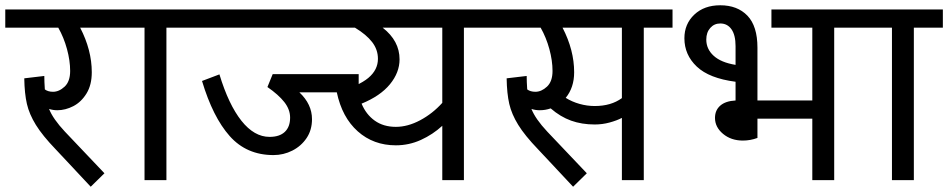

<svg xmlns="http://www.w3.org/2000/svg" viewBox="-40 -683 3595 728"><path d="M399 -578H264Q308 -493 308 -409Q308 -361 288 -328.5Q268 -296 238 -280.5Q208 -265 177 -265Q161 -265 146 -270Q161 -232 206 -184L356 -26L304 25L171 -117Q121 -169 96 -209.5Q71 -250 62 -289Q53 -328 52 -386L128 -395Q128 -374 130 -344Q142 -335 161 -335Q184 -335 205 -354.5Q226 -374 226 -414Q226 -453 214 -497Q202 -541 181 -578H-20V-647H399Z M701 -578H591V0H508V-578H379V-647H701Z M1213 -578H681V-647H1213ZM1320 -333H1095Q1143 -288 1143 -231Q1143 -190 1122.5 -159.5Q1102 -129 1068.5 -112Q1035 -95 997 -95Q895 -95 831 -167Q767 -239 726 -376L792 -401Q827 -286 875.5 -225Q924 -164 982 -164Q1020 -164 1040 -183Q1060 -202 1060 -237Q1060 -268 1038 -296Q1016 -324 974 -353L994 -402H1320Z M1829 -578H1719V0H1637V-206Q1601 -173 1556 -152.5Q1511 -132 1461 -132Q1376 -132 1316.5 -185Q1257 -238 1237 -333Q1320 -357 1356.5 -387.5Q1393 -418 1393 -460Q1393 -495 1371 -523.5Q1349 -552 1306 -578H1193V-647H1829ZM1637 -578H1411Q1475 -528 1475 -458Q1475 -408 1438.5 -363.5Q1402 -319 1331 -290Q1348 -249 1381 -225.5Q1414 -202 1461 -202Q1506 -202 1553 -227Q1600 -252 1637 -293Z M2510 -578H2401V0H2318V-236Q2299 -226 2271.5 -218.5Q2244 -211 2215 -211Q2166 -211 2125.5 -225.5Q2085 -240 2048 -272Q2028 -265 2006 -265Q1990 -265 1975 -270Q1990 -232 2035 -184L2185 -26L2133 25L2000 -117Q1950 -169 1925 -209.5Q1900 -250 1891 -289Q1882 -328 1881 -386L1957 -395Q1957 -374 1959 -344Q1971 -335 1990 -335Q2013 -335 2034 -354.5Q2055 -374 2055 -414Q2055 -453 2043 -497Q2031 -541 2010 -578H1809V-647H2510ZM2318 -578H2093Q2137 -493 2137 -409Q2137 -351 2105 -312Q2129 -297 2157.5 -289Q2186 -281 2215 -281Q2277 -281 2318 -311Z M3233 -578H3123V0H3040V-233H2832V-160Q2805 -150 2777 -150Q2732 -150 2701.5 -175.5Q2671 -201 2671 -236Q2671 -265 2691 -282.5Q2711 -300 2749 -302V-373Q2649 -386 2602 -430.5Q2555 -475 2555 -538Q2555 -592 2592.5 -627.5Q2630 -663 2691 -663Q2756 -663 2794 -623.5Q2832 -584 2832 -502V-302H3040V-578H2885V-647H3233ZM2749 -437V-508Q2749 -550 2733.5 -572Q2718 -594 2691 -594Q2668 -594 2653 -577Q2638 -560 2638 -533Q2638 -497 2666 -471.5Q2694 -446 2749 -437Z M3535 -578H3425V0H3342V-578H3213V-647H3535Z"/></svg>

Font: Martel Sans
Style: Regular
Weight: 400
Designer: Dan Reynolds and Mathieu Réguer
Foundry: Dan Reynolds and Mathieu Réguer
Version: Version 1.002; ttfautohint (v1.1) -l 5 -r 5 -G 72 -x 0 -D la